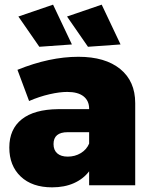

<svg xmlns="http://www.w3.org/2000/svg" viewBox="-20 -796 647 825"><path d="M561 -353V0H363V-60Q338 -27 297.5 -9Q257 9 204 9Q118 9 69 -37.5Q20 -84 20 -162Q20 -241 73.5 -283.5Q127 -326 230 -327H363V-329Q363 -363 339 -382Q315 -401 269 -401Q236 -401 192.5 -391Q149 -381 105 -362L55 -496Q193 -552 317 -552Q432 -552 496.5 -499.5Q561 -447 561 -353ZM363 -179V-228H271Q210 -228 210 -177Q210 -151 226 -137Q242 -123 271 -123Q302 -123 327 -138Q352 -153 363 -179ZM208 -776 289 -605 149 -595 59 -725ZM417 -776 498 -605 358 -595 268 -725Z"/></svg>

Font: Gontserrat ExtraBold
Style: Regular
Weight: 800
Designer: Julieta Ulanovsky
Foundry: Julieta Ulanovsky
Version: Version 6.001